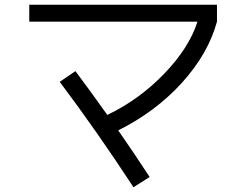

<svg xmlns="http://www.w3.org/2000/svg" viewBox="-20 -733 1040 807"><path d="M103 -642V-713H892V-642Q855 -507 745 -385.5Q635 -264 477 -185Q547 -84 609 11L541 54Q386 -183 231 -389L297 -434Q355 -357 431 -250Q565 -314 670 -423Q775 -532 810 -642Z"/></svg>

Font: M PLUS 1p
Style: Regular
Weight: 400
Version: Version 1.062